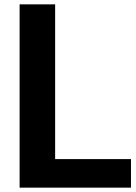

<svg xmlns="http://www.w3.org/2000/svg" viewBox="-20 -861 622 881"><path d="M70 0V-841H233V-131H581V0Z"/></svg>

Font: Matangi Black
Style: Regular
Weight: 900
Designer: Prashant Pant
Foundry: The Graphic Ant
Version: Version 3.002